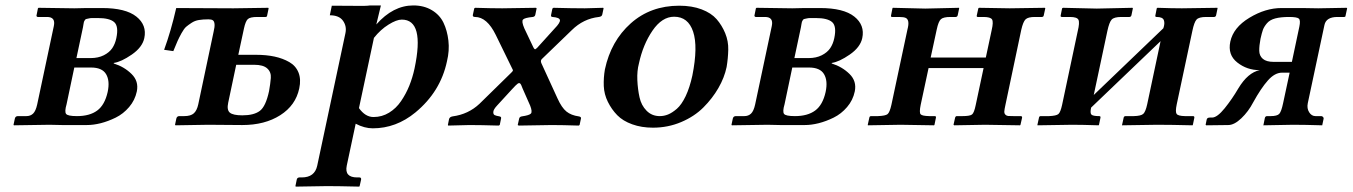

<svg xmlns="http://www.w3.org/2000/svg" viewBox="-20 -465 5030 714"><path d="M264.2 -249H316.9Q345.2 -249 366 -259.5Q386.7 -270 397.5 -285.9Q408.2 -301.8 412.6 -323.2Q421.9 -367.2 404.8 -382.6Q387.7 -397.9 343.8 -397.9Q331.1 -397.9 323.2 -397.9Q315.4 -397.9 309.3 -396.2Q303.2 -394.5 300.5 -394.3Q297.9 -394 295.2 -389.6Q292.5 -385.3 292.2 -384Q292 -382.8 290.5 -375.2Q289.1 -367.7 288.6 -363.8ZM256.3 -213.9 227.5 -77.1Q219.7 -50.3 225.6 -41.7Q231.4 -33.2 266.1 -33.2Q313.5 -33.2 341.6 -54Q369.6 -74.7 380.4 -123Q389.2 -164.6 374.5 -189.2Q359.9 -213.9 318.4 -213.9ZM31.7 1 30.3 -1 35.2 -23.9Q37.1 -32.7 45.9 -33.2H78.1Q93.3 -33.2 103 -42.5Q112.8 -51.8 118.2 -76.2L180.2 -368.2Q187.5 -402.3 154.3 -401.9H120.6Q118.7 -401.9 116.9 -403.6Q115.2 -405.3 115.7 -407.2L121.1 -434.1L123.5 -436L256.3 -434.1L302.2 -435.1H359.4Q447.3 -435.1 487.1 -403.3Q526.9 -371.6 516.6 -323.2Q509.3 -289.1 470 -262Q430.7 -234.9 403.3 -231L402.8 -229Q441.9 -216.8 469.2 -189.9Q496.6 -163.1 488.8 -125Q481.9 -92.3 460.2 -66.9Q438.5 -41.5 410.2 -27.6Q381.8 -13.7 354.5 -6.8Q327.1 0 303.2 0H210.9L164.1 -1Z M717.3 -77.1 774.4 -347.2Q778.8 -365.2 777.8 -375.5Q776.9 -385.7 771.7 -389.4Q766.6 -393.1 755.4 -393.1Q734.9 -393.1 719.7 -390.6Q704.6 -388.2 692.4 -380.1Q680.2 -372.1 672.4 -365.5Q664.6 -358.9 655 -341.6Q645.5 -324.2 640.4 -312.7Q635.3 -301.3 624.5 -274.9L590.3 -279.8Q615.7 -349.1 635.3 -435.1L848.1 -434.1L977.5 -436L979 -434.1L973.1 -405.8Q972.2 -401.9 967.3 -401.9H936.5Q910.2 -401.9 901.6 -394Q893.1 -386.2 887.2 -358.9L866.2 -261.2H932.1Q970.2 -261.2 1001 -254.6Q1031.7 -248 1055.9 -234.1Q1080.1 -220.2 1090.1 -195.1Q1100.1 -169.9 1092.8 -136.2Q1079.6 -73.2 1022.2 -36.6Q964.8 0 880.9 0L753.9 -1L632.8 1L630.9 -1L635.7 -23.9Q637.7 -32.7 646 -33.2H665Q689.5 -33.2 700.9 -43.7Q712.4 -54.2 717.3 -77.1ZM980.5 -126Q985.4 -153.3 987.1 -175Q988.8 -196.8 973.9 -210.4Q959 -224.1 925.3 -224.1H858.4L828.6 -83Q822.8 -56.2 834.7 -46.1Q846.7 -36.1 881.3 -36.1Q924.3 -36.1 946.3 -52.7Q968.3 -69.3 980.5 -126Z M1370.6 -324.2 1314.9 -63Q1338.4 -29.8 1369.1 -29.8Q1400.4 -29.8 1426.8 -45.9Q1453.1 -62 1471.4 -88.9Q1489.7 -115.7 1502 -146Q1514.2 -176.3 1521.5 -210Q1560.1 -392.1 1474.1 -392.1Q1454.6 -392.1 1424.8 -373.5Q1395 -355 1370.6 -324.2ZM1159.7 150.9 1264.6 -341.8Q1270 -367.2 1255.6 -387.7Q1241.2 -408.2 1206.5 -408.2L1213.9 -443.8Q1238.8 -443.8 1276.4 -443.4Q1314 -442.9 1331.3 -443.1Q1348.6 -443.4 1356.4 -444.8H1396.5L1379.4 -374Q1441.9 -444.8 1517.1 -444.8Q1556.6 -444.8 1585.9 -427.2Q1615.2 -409.7 1629.2 -380.6Q1643.1 -351.6 1647.5 -314.2Q1651.9 -276.9 1642.1 -236.8Q1618.2 -124 1524.9 -46.9Q1453.1 12.2 1366.2 12.2Q1335.4 12.2 1302.7 -4.9L1269.5 150.9Q1260.3 194.8 1308.1 194.8H1316.4Q1324.2 194.8 1322.8 203.1L1317.4 227.1L1315.9 229Q1235.4 227.1 1196.3 227.1L1080.1 229L1078.6 227.1L1083.5 203.1Q1085 195.3 1093.3 194.8H1102.1Q1150.4 194.8 1159.7 150.9Z M1829.1 -73.2Q1814.9 -58.1 1814.5 -48.8Q1814 -39.6 1819.6 -36.9Q1825.2 -34.2 1837.4 -32.2Q1845.2 -30.8 1843.3 -23.9L1838.4 0L1834 2Q1768.1 0 1725.6 0L1647 2L1645.5 0L1649.9 -22Q1651.9 -30.3 1663.1 -32.2Q1721.7 -40 1763.2 -79.1L1879.4 -192.9Q1886.2 -199.2 1887.2 -201.9Q1888.2 -204.6 1885.7 -208L1823.7 -335Q1791 -401.9 1746.6 -401.9Q1742.2 -401.9 1740 -403.6Q1737.8 -405.3 1738.3 -409.2L1743.7 -434.1L1747.1 -436Q1808.1 -434.1 1847.7 -434.1L1973.1 -436L1975.6 -434.1L1970.7 -410.2Q1969.2 -402.8 1960.9 -401.9Q1930.7 -398.9 1924.8 -392.1Q1918.9 -385.3 1929.7 -359.9L1962.9 -290Q1965.8 -284.2 1967.8 -282.7Q1969.7 -281.2 1971.4 -282.2Q1973.1 -283.2 1977.5 -287.1L2042.5 -358.9Q2063.5 -380.4 2062.3 -390.1Q2061 -399.9 2034.7 -401.9Q2027.8 -402.3 2029.3 -409.2L2034.2 -433.1L2038.1 -436Q2109.4 -434.1 2154.8 -434.1L2223.1 -436L2224.6 -434.1L2219.7 -411.1Q2218.3 -403.3 2207 -401.9Q2149.4 -395.5 2106.4 -353L1994.6 -245.1Q1989.3 -239.3 1993.2 -230L2053.2 -99.1Q2068.8 -64.5 2086.4 -50.3Q2104 -36.1 2132.3 -32.2Q2136.2 -31.7 2138.7 -29.8Q2141.1 -27.8 2140.6 -24.9L2135.3 0L2131.8 2Q2070.8 0 2031.2 0L1909.2 2L1905.3 0L1910.6 -23.9Q1912.1 -30.8 1920.4 -32.2Q1948.2 -36.1 1954.3 -42.7Q1960.4 -49.3 1951.7 -71.8L1923.3 -136.2Q1918 -151.4 1914.3 -154.5Q1910.6 -157.7 1905 -153.8Q1899.4 -149.9 1883.8 -132.8Z M2486.8 -402.8Q2441.9 -402.8 2406.5 -351.1Q2371.1 -299.3 2356 -229Q2348.6 -201.2 2350.1 -167.2Q2351.6 -133.3 2358.2 -103.3Q2364.7 -73.2 2384.5 -53.2Q2404.3 -33.2 2433.6 -33.2Q2449.2 -33.2 2464.4 -39.3Q2479.5 -45.4 2497.1 -60.5Q2514.6 -75.7 2529.8 -107.4Q2544.9 -139.2 2554.7 -184.1Q2576.2 -291.5 2557.6 -347.2Q2539.1 -402.8 2486.8 -402.8ZM2229.5 -207Q2252 -312.5 2325.7 -378.2Q2399.4 -443.8 2505.9 -443.8Q2553.2 -443.8 2589.1 -430.2Q2625 -416.5 2644.8 -393.8Q2664.6 -371.1 2676.8 -341.6Q2689 -312 2688.2 -280Q2687.5 -248 2682.1 -215.8Q2673.8 -176.3 2651.6 -137.7Q2629.4 -99.1 2595.7 -65.4Q2562 -31.7 2512.9 -11Q2463.9 9.8 2408.2 9.8Q2365.7 9.8 2331.1 -2.7Q2296.4 -15.1 2275.4 -36.6Q2254.4 -58.1 2240.5 -86.2Q2226.6 -114.3 2225.3 -145Q2224.1 -175.8 2229.5 -207Z M2934.1 -249H2986.8Q3015.1 -249 3035.9 -259.5Q3056.6 -270 3067.4 -285.9Q3078.1 -301.8 3082.5 -323.2Q3091.8 -367.2 3074.7 -382.6Q3057.6 -397.9 3013.7 -397.9Q3001 -397.9 2993.2 -397.9Q2985.4 -397.9 2979.2 -396.2Q2973.1 -394.5 2970.5 -394.3Q2967.8 -394 2965.1 -389.6Q2962.4 -385.3 2962.2 -384Q2961.9 -382.8 2960.4 -375.2Q2959 -367.7 2958.5 -363.8ZM2926.3 -213.9 2897.5 -77.1Q2889.6 -50.3 2895.5 -41.7Q2901.4 -33.2 2936 -33.2Q2983.4 -33.2 3011.5 -54Q3039.6 -74.7 3050.3 -123Q3059.1 -164.6 3044.4 -189.2Q3029.8 -213.9 2988.3 -213.9ZM2701.7 1 2700.2 -1 2705.1 -23.9Q2707 -32.7 2715.8 -33.2H2748Q2763.2 -33.2 2772.9 -42.5Q2782.7 -51.8 2788.1 -76.2L2850.1 -368.2Q2857.4 -402.3 2824.2 -401.9H2790.5Q2788.6 -401.9 2786.9 -403.6Q2785.2 -405.3 2785.6 -407.2L2791 -434.1L2793.5 -436L2926.3 -434.1L2972.2 -435.1H3029.3Q3117.2 -435.1 3157 -403.3Q3196.8 -371.6 3186.5 -323.2Q3179.2 -289.1 3139.9 -262Q3100.6 -234.9 3073.2 -231L3072.8 -229Q3111.8 -216.8 3139.2 -189.9Q3166.5 -163.1 3158.7 -125Q3151.9 -92.3 3130.1 -66.9Q3108.4 -41.5 3080.1 -27.6Q3051.8 -13.7 3024.4 -6.8Q2997.1 0 2973.1 0H2880.9L2834 -1Z M3354.5 -355Q3359.4 -373.5 3357.7 -384Q3356 -394.5 3348.6 -398.2Q3341.3 -401.9 3323.2 -401.9H3297.4Q3292.5 -401.9 3293.5 -407.2L3298.8 -434.1L3300.3 -436L3420.9 -433.1L3546.4 -436L3546.9 -434.1L3541.5 -408.2Q3540 -402.3 3534.2 -401.9H3514.2Q3488.3 -401.9 3479 -393.6Q3469.7 -385.3 3463.4 -355L3440.9 -251H3646L3668 -354Q3674.8 -383.3 3669.2 -392.6Q3663.6 -401.9 3637.2 -401.9H3616.2Q3611.3 -401.9 3612.3 -407.2L3618.2 -434.1L3620.6 -436L3734.9 -434.1L3865.7 -436L3867.2 -434.1L3861.3 -407.2Q3860.4 -402.3 3854.5 -401.9H3828.1Q3803.2 -401.9 3793.9 -393.1Q3784.7 -384.3 3777.8 -354L3718.8 -74.2Q3715.3 -58.6 3714.8 -50.8Q3714.4 -43 3718.8 -38.6Q3723.1 -34.2 3729 -33.7Q3734.9 -33.2 3750 -33.2H3775.9Q3781.7 -33.2 3780.8 -26.9L3774.9 -1L3773.4 1L3643.1 -1L3528.8 1L3525.9 -1L3531.7 -26.9Q3533.2 -32.7 3537.6 -33.2H3558.6Q3586.9 -33.2 3594.7 -39.3Q3602.5 -45.4 3608.4 -74.2L3637.7 -211.9H3433.1L3403.8 -75.2Q3397.9 -46.4 3403.6 -40Q3409.2 -33.7 3436 -33.2H3456.1Q3461.9 -33.2 3460.4 -26.9L3455.1 -1L3453.6 1L3329.1 -1L3207.5 1L3207 -1L3212.9 -27.8Q3213.9 -32.7 3218.8 -33.2H3244.6Q3272.5 -34.2 3280.5 -40.5Q3288.6 -46.9 3294.9 -75.2Z M4058.6 -433.1 4191.4 -436 4192.9 -434.1 4187.5 -408.2Q4186 -402.3 4180.2 -401.9H4149.9Q4123 -401.9 4114 -392.1Q4105 -382.3 4098.1 -350.1L4047.4 -111.8L4306.2 -359.9Q4312.5 -377.9 4308.1 -389.9Q4303.7 -401.9 4281.2 -401.9Q4275.4 -401.9 4276.4 -407.2L4281.7 -434.1L4284.2 -436Q4338.9 -434.1 4375 -434.1L4507.3 -436L4507.8 -434.1L4502.4 -408.2Q4501 -402.3 4495.1 -401.9H4465.3Q4438.5 -401.9 4429.7 -392.3Q4420.9 -382.8 4414.1 -350.1L4356 -77.1Q4350.1 -49.3 4355.5 -41.5Q4360.8 -33.7 4386.7 -33.2H4416.5Q4422.4 -33.2 4421.4 -26.9L4416 -1L4414.6 1Q4334 -1 4282.7 -1L4152.3 1L4152.8 -1L4158.7 -27.8Q4159.7 -32.7 4165.5 -33.2H4195.8Q4223.1 -33.7 4231.7 -41.7Q4240.2 -49.8 4246.1 -77.1L4295.9 -312L4037.6 -64.9Q4033.2 -45.4 4038.3 -39.3Q4043.5 -33.2 4067.9 -33.2Q4073.7 -33.2 4072.3 -26.9L4066.9 -1L4065.4 1Q4005.9 -1 3966.8 -1L3838.4 1L3837.9 -1L3843.8 -27.8Q3844.7 -32.7 3849.6 -33.2H3880.9Q3908.2 -34.2 3916 -41Q3923.8 -47.9 3929.7 -75.2L3987.8 -349.1Q3995.6 -380.9 3990.5 -391.4Q3985.4 -401.9 3959 -401.9H3929.2Q3923.3 -401.9 3924.3 -407.2L3929.7 -434.1L3933.1 -436Z M4784.2 -234.9 4812 -366.2Q4816.9 -389.6 4810.1 -395.8Q4803.2 -401.9 4773.9 -401.9Q4742.7 -401.9 4722.4 -396.5Q4702.1 -391.1 4691.4 -378.4Q4680.7 -365.7 4676.5 -354.2Q4672.4 -342.8 4667.5 -320.8Q4662.6 -295.4 4662.8 -276.4Q4663.1 -257.3 4676.3 -246.1Q4689.5 -234.9 4716.3 -234.9ZM4585 -136.2Q4620.6 -195.3 4664.6 -204.1Q4617.2 -204.1 4581.1 -232.7Q4544.9 -261.2 4555.2 -310.1Q4566.4 -362.8 4626.2 -398.9Q4686 -435.1 4745.6 -435.1H4822.8L4882.3 -434.1L4987.8 -436L4989.7 -434.1L4983.4 -404.8Q4982.9 -401.9 4978.5 -401.9H4953.6Q4911.6 -401.9 4905.3 -372.1L4843.3 -81.1Q4839.4 -62 4848.4 -47.6Q4857.4 -33.2 4872.1 -33.2H4893.1Q4896.5 -33.2 4898.9 -31Q4901.4 -28.8 4901.9 -26.9Q4902.3 -24.9 4902.3 -23.9L4897 1Q4831.5 -1 4788.6 -1L4678.2 1L4683.6 -25.9Q4685.1 -32.7 4691.4 -33.2H4705.1Q4729.5 -33.2 4737.3 -41.7Q4745.1 -50.3 4751.5 -81.1L4775.9 -194.8H4747.6Q4720.7 -194.8 4695.1 -166Q4669.4 -137.2 4640.1 -84Q4622.6 -50.3 4596.2 -25.1Q4569.8 0 4547.4 0L4465.8 1L4463.4 -1L4467.3 -20Q4468.8 -27.8 4479 -27.8H4487.3Q4506.3 -27.8 4534.2 -62.3Q4562 -96.7 4585 -136.2Z"/></svg>

Font: Linux Libertine Slanted
Style: Semibold Slanted
Weight: 600
Designer: Philipp H. Poll
Foundry: Philipp H. Poll
Version: Version 5.1.1